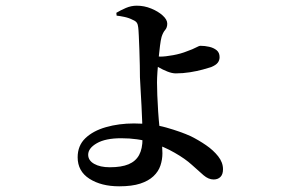

<svg xmlns="http://www.w3.org/2000/svg" viewBox="-20 -596 1040 675"><path d="M399 59Q336 59 294.5 32.5Q253 6 253 -43Q253 -84 280 -110Q307 -136 352.5 -149Q398 -162 451 -162Q514 -162 565 -147.5Q616 -133 651 -117Q679 -103 704.5 -85.5Q730 -68 747 -46.5Q764 -25 764 -1Q764 17 755 26Q746 35 731 35Q713 35 695.5 20Q678 5 654.5 -16.5Q631 -38 594 -59Q558 -80 511.5 -95Q465 -110 406 -110Q351 -110 320.5 -92.5Q290 -75 290 -52Q290 -32 311 -20Q332 -8 366 -8Q407 -8 432 -18.5Q457 -29 469 -51Q481 -73 481 -108Q481 -137 480 -166Q479 -195 477.5 -223.5Q476 -252 474.5 -277.5Q473 -303 472 -324Q472 -340 471.5 -366.5Q471 -393 470 -420.5Q469 -448 468 -470Q467 -492 466 -499Q465 -510 461 -516Q457 -522 447 -526Q434 -533 417.5 -536.5Q401 -540 390 -541L389 -551Q404 -560 422.5 -568Q441 -576 461 -576Q487 -576 511.5 -566Q536 -556 552 -541.5Q568 -527 568 -513Q568 -499 560.5 -490.5Q553 -482 548 -466Q545 -455 542.5 -435Q540 -415 537.5 -390.5Q535 -366 533.5 -343.5Q532 -321 532 -306Q532 -289 533 -261.5Q534 -234 536 -204Q538 -174 541 -146Q544 -120 547.5 -100.5Q551 -81 551 -57Q551 -35 544 -14Q537 7 519.5 23.5Q502 40 473 49.5Q444 59 399 59ZM598 -338Q585 -338 568.5 -344.5Q552 -351 537.5 -359.5Q523 -368 513 -374L512 -400Q521 -399 529 -398Q537 -397 544 -397Q561 -397 588.5 -402Q616 -407 638 -416Q658 -423 669 -429Q680 -435 685 -435Q700 -435 715.5 -431.5Q731 -428 741.5 -419.5Q752 -411 752 -395Q752 -384 745.5 -375.5Q739 -367 722 -360Q713 -357 693 -351.5Q673 -346 648 -342Q623 -338 598 -338Z"/></svg>

Font: Noto Serif TC SemiBold
Style: Regular
Weight: 600
Version: Version 2.002-H1;hotconv 1.1.0;makeotfexe 2.6.0